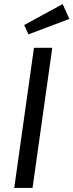

<svg xmlns="http://www.w3.org/2000/svg" viewBox="-20 -924 361 944"><path d="M140 0H50L147 -689H237ZM321 -831 120 -755 99 -801 288 -904Z"/></svg>

Font: Fira Sans Condensed
Style: Italic
Weight: 400
Width: 3
Italic angle: -8°
Designer: bBox Type GmbH & Carrois Corporate GbR & Edenspiekermann AG
Foundry: bBox Type GmbH & Carrois Corporate GbR & Edenspiekermann AG
Version: Version 4.301